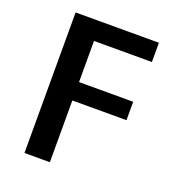

<svg xmlns="http://www.w3.org/2000/svg" viewBox="-131 -818 832 919"><g transform="rotate(20 285.0 -358.0)"><path d="M97.2 -715.8H521.5V-617.7H226.6V-408.2H502.4V-314.5H226.6V0H97.2Z"/></g></svg>

Font: Monda SemiBold
Style: Regular
Weight: 600
Designer: Vernon Adams
Foundry: Vernon Adams
Version: Version 2.200